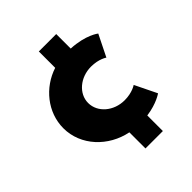

<svg xmlns="http://www.w3.org/2000/svg" viewBox="-211 -764 1020 1020"><g transform="rotate(-45 299.0 -253.5)"><path d="M288.2 129H418.9V12C499.5 1 542.5 -31 542.5 -31L482.5 -154C482.5 -154 449.5 -130 391.1 -130C310 -130 243.5 -186 243.5 -257C243.5 -327 310 -383 391.1 -383C449.5 -383 482.5 -359 482.5 -359L542.5 -480C542.5 -480 490.5 -522 382.6 -527V-636H251.9V-513C140.5 -477 55.5 -375 55.5 -255C55.5 -125 157.5 -18 288.2 8Z"/></g></svg>

Font: Hussar
Style: BdSuprExt
Weight: 700
Foundry: Cannot Into Space Fonts
Version: Version 2.00